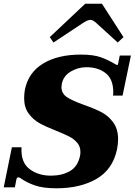

<svg xmlns="http://www.w3.org/2000/svg" viewBox="-24 -1004 725 1034"><path d="M244 -804 435 -984H525L641 -804L610 -775L498 -877Q478 -897 462 -897Q448 -897 418 -877L264 -775ZM84 -46Q80 -49 74 -49Q71 -49 68.5 -46.5Q66 -44 65 -41L56 5H-4L40 -211H92Q87 -131 134 -94.5Q181 -58 250 -58Q310 -58 352.5 -82.5Q395 -107 407 -165Q409 -172 409 -186Q409 -215 392 -235Q375 -255 349 -268.5Q323 -282 278 -300Q222 -322 188 -341Q154 -360 130 -393Q106 -426 106 -475Q106 -498 110 -521Q129 -614 208.5 -662Q288 -710 411 -710Q479 -710 519.5 -695.5Q560 -681 599 -657L607 -654Q610 -654 611 -657Q612 -660 612.5 -662.5Q613 -665 613 -666L621 -705H681L636 -489H585L586 -507Q586 -578 545 -610Q504 -642 442 -642Q397 -642 357.5 -619Q318 -596 309 -553Q307 -541 307 -536Q307 -500 337 -480.5Q367 -461 429 -439Q488 -418 524 -399Q560 -380 586 -344.5Q612 -309 612 -254Q612 -229 606 -199Q583 -91 495.5 -40.5Q408 10 280 10Q208 10 163.5 -5.5Q119 -21 84 -46Z"/></svg>

Font: Taviraj ExtraBold
Style: Italic
Weight: 800
Italic angle: -12°
Designer: Katatrad Team
Foundry: CadsonDemak
Version: Version 1.001